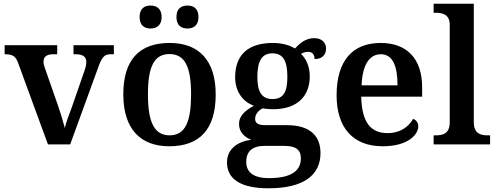

<svg xmlns="http://www.w3.org/2000/svg" viewBox="-20 -780 2682 1037"><path d="M79 -437 239 0H359L509 -412C530 -473 544 -487 578 -487H595V-536H377V-487H389C428 -487 446 -473 446 -446C446 -432 443 -417 437 -400L368 -201C354 -164 336 -116 330 -89C321 -123 306 -174 290 -219L224 -408C219 -422 215 -434 215 -446C215 -474 232 -487 268 -487H289V-536H5V-487C49 -487 65 -477 79 -437Z M993 -626C1024 -626 1052 -642 1052 -688C1052 -735 1024 -750 993 -750C960 -750 933 -735 933 -688C933 -642 960 -626 993 -626ZM793 -626C824 -626 853 -642 853 -688C853 -735 824 -750 793 -750C761 -750 734 -735 734 -688C734 -642 761 -626 793 -626ZM894 10C1059 10 1145 -82 1145 -270C1145 -457 1051 -548 897 -548C732 -548 646 -457 646 -270C646 -82 740 10 894 10ZM896 -49C811 -49 779 -125 779 -270C779 -415 810 -488 895 -488C981 -488 1012 -415 1012 -270C1012 -125 982 -49 896 -49Z M1430 237C1621 237 1711 165 1711 47C1711 -45 1656 -104 1529 -104H1413C1372 -104 1358 -116 1358 -138C1358 -165 1378 -185 1399 -195C1412 -192 1439 -190 1454 -190C1589 -190 1653 -264 1653 -367C1653 -424 1633 -462 1606 -489C1617 -496 1629 -500 1645 -500C1667 -500 1679 -484 1679 -461C1724 -461 1741 -488 1741 -518C1741 -548 1720 -574 1677 -574C1630 -574 1597 -544 1573 -518C1547 -535 1504 -548 1454 -548C1315 -548 1250 -479 1250 -363C1250 -287 1290 -231 1351 -209C1299 -180 1271 -152 1271 -110C1271 -64 1304 -38 1337 -25C1263 -16 1206 25 1206 97C1206 187 1280 237 1430 237ZM1452 -245C1391 -245 1370 -288 1370 -364C1370 -443 1390 -492 1451 -492C1513 -492 1532 -445 1532 -365C1532 -287 1513 -245 1452 -245ZM1432 182C1346 182 1310 148 1310 94C1310 24 1361 8 1407 8H1516C1575 8 1605 27 1605 75C1605 139 1559 182 1432 182Z M2047 10C2181 10 2239 -51 2239 -98C2239 -119 2226 -133 2211 -138C2188 -96 2142 -61 2074 -61C1981 -61 1934 -120 1931 -258H2260V-308C2260 -466 2175 -548 2036 -548C1884 -548 1798 -452 1798 -265C1798 -91 1886 10 2047 10ZM2127 -319H1933C1937 -428 1974 -487 2037 -487C2102 -487 2127 -422 2127 -319Z M2322 0H2627V-49H2614C2572 -49 2539 -61 2539 -120V-760H2322V-711H2334C2368 -711 2409 -703 2409 -647V-120C2409 -61 2376 -49 2334 -49H2322Z"/></svg>

Font: Noto Serif Ethiopic SemiBold
Style: Regular
Weight: 600
Designer: Monotype Design Team
Foundry: Monotype Imaging Inc.
Version: Version 2.102